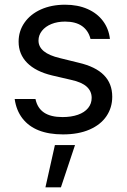

<svg xmlns="http://www.w3.org/2000/svg" viewBox="-20 -557 536 811"><path d="M254.9 -465.8Q222.7 -465.8 197.3 -455.6Q171.9 -445.3 157.2 -426.8Q142.6 -408.2 142.6 -385.7Q142.6 -359.4 165 -340.8Q187.5 -322.3 233.4 -311.5L312.5 -292Q383.8 -275.4 418.9 -239.7Q454.1 -204.1 454.1 -148.4Q454.1 -102.5 429.7 -66.4Q405.3 -30.3 358.4 -9.8Q311.5 10.7 246.1 10.7Q186.5 10.7 143.6 -6.3Q100.6 -23.4 74.7 -57.1Q48.8 -90.8 42 -138.7H129.9Q137.7 -100.6 166 -81.5Q194.3 -62.5 244.1 -62.5Q281.2 -62.5 309.1 -72.3Q336.9 -82 352.1 -100.6Q367.2 -119.1 367.2 -143.6Q367.2 -171.9 346.2 -190.9Q325.2 -210 280.3 -219.7L200.2 -238.3Q130.9 -254.9 94.7 -291.5Q58.6 -328.1 58.6 -380.9Q58.6 -425.8 83.5 -461.4Q108.4 -497.1 152.8 -517.1Q197.3 -537.1 254.9 -537.1Q308.6 -537.1 349.6 -519Q390.6 -501 415 -468.3Q439.5 -435.5 444.3 -392.6H362.3Q353.5 -427.7 326.7 -446.8Q299.8 -465.8 254.9 -465.8ZM211.9 55.7H296.9L237.3 234.4H171.9Z"/></svg>

Font: WEMIX Pretendard Variable
Style: Regular
Weight: 400
Designer: Base glyphs from Inter by Rasmus Andersson; Hangeul glyphs from Noto Sans CJK(Source Han Sans) by Jang Soo-young and Kan
Foundry: Kil Hyung-jin
Version: Version 1.000;Glyphs 3.2 (3208)